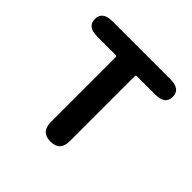

<svg xmlns="http://www.w3.org/2000/svg" viewBox="-145 -684 819 819"><g transform="rotate(45 264.0 -275.0)"><path d="M265 0Q207 0 207 -60V-453Q207 -458 202 -458H89Q29 -458 29 -504Q29 -550 89 -550H439Q499 -550 499 -504Q499 -458 439 -458H327Q322 -458 322 -453V-60Q322 0 265 0Z"/></g></svg>

Font: Resource Han Rounded TW Medium
Style: Regular
Weight: 500
Designer: Cyano Hao (round all glyphs); Ryoko NISHIZUKA 西塚涼子 (kana, bopomofo & ideographs); Paul D. Hunt (Latin, Greek & Cyrillic)
Foundry: Cyano Hao
Version: 0.990